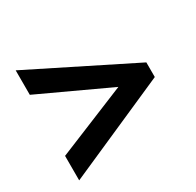

<svg xmlns="http://www.w3.org/2000/svg" viewBox="-121 -760 811 795"><g transform="rotate(-30 285.0 -362.0)"><path d="M43 -216V-99L528 -313V-383L43 -625V-508L377 -353Z"/></g></svg>

Font: Passageway
Style: Regular
Weight: 700
Foundry: Ascender Corporation
Version: Version 1.11